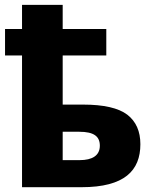

<svg xmlns="http://www.w3.org/2000/svg" viewBox="-20 -780 638 800"><path d="M71.8 -759.8V-659.2H1V-548.8H71.8V0H319.8C499 0 564.9 -69.3 564.9 -179.2C564.9 -232.9 546.9 -273.9 510.3 -302.2C473.6 -330.1 412.1 -344.2 326.2 -344.2H241.2V-548.8H422.9V-659.2H241.2V-759.8ZM310.1 -231C371.1 -231 396 -211.9 396 -172.9C396 -131.8 364.3 -112.8 312 -112.8H241.2V-231Z"/></svg>

Font: Noto Reveo Sans
Style: Regular
Weight: 800
Designer: Monotype Design Team
Foundry: Monotype Imaging Inc.
Version: Version 2.007